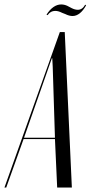

<svg xmlns="http://www.w3.org/2000/svg" viewBox="-79 -843 408 863"><path d="M135 -775C144 -788 155 -794 169 -794C178 -794 187 -792 201 -785L214 -780C226 -774 237 -771 247 -771C270 -771 291 -788 308 -819L304 -822C295 -806 284 -799 271 -799C263 -799 254 -801 244 -806L223 -817C214 -821 205 -823 196 -823C172 -823 149 -807 130 -777ZM-59 0H-51L27 -218H168L178 0H244L212 -699H190ZM154 -581H156L158 -542L168 -224H29Z"/></svg>

Font: Moniqa Ita Display
Style: Italic
Weight: 400
Italic angle: -10°
Designer: Rajesh Rajput
Foundry: Rajesh Rajput
Version: Version 1.000